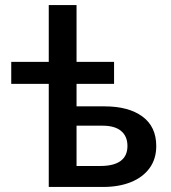

<svg xmlns="http://www.w3.org/2000/svg" viewBox="-20 -740 678 760"><path d="M173 0V-408H24.5V-495H173V-720H283V-495H431.5V-408H283V-319H394Q489 -319 543.8 -278.8Q598.5 -238.5 598.5 -162Q598.5 -111 572.2 -74.8Q546 -38.5 498.5 -19.2Q451 0 388 0ZM283 -83H377Q430.5 -83 457.5 -103Q484.5 -123 484.5 -162Q484.5 -200.5 459.5 -221.5Q434.5 -242.5 386 -242.5H283Z"/></svg>

Font: Geologica EX
Style: Regular
Weight: 400
Designer: Sindre Bremnes, Frode Helland
Foundry: Monokrom Skriftforlag AS
Version: Version 1.010;gftools[0.9.28]